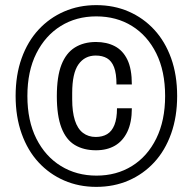

<svg xmlns="http://www.w3.org/2000/svg" viewBox="-20 -718 724 750"><path d="M356 12Q288 12 230.5 -13Q173 -38 130.5 -84Q88 -130 64.5 -196Q41 -262 41 -343Q41 -425 64.5 -490.5Q88 -556 130.5 -602Q173 -648 230.5 -673Q288 -698 356 -698Q425 -698 482.5 -673Q540 -648 582.5 -602Q625 -556 648.5 -490.5Q672 -425 672 -343Q672 -262 648.5 -196Q625 -130 582.5 -84Q540 -38 482.5 -13Q425 12 356 12ZM355 -131Q307 -131 272.5 -151.5Q238 -172 220 -219Q202 -266 202 -342Q202 -419 220 -465Q238 -511 272.5 -532.5Q307 -554 355 -554Q397 -554 428.5 -537.5Q460 -521 477.5 -485Q495 -449 495 -388H435Q435 -431 425.5 -455.5Q416 -480 398 -490.5Q380 -501 354 -501Q311 -501 286.5 -466.5Q262 -432 262 -354V-330Q262 -281 272.5 -248Q283 -215 304 -199Q325 -183 354 -183Q380 -183 398.5 -194Q417 -205 427 -230Q437 -255 437 -295H495Q495 -240 477.5 -203.5Q460 -167 429 -149Q398 -131 355 -131ZM357 -32Q435 -32 495.5 -69.5Q556 -107 590.5 -177Q625 -247 625 -343Q625 -440 590.5 -509.5Q556 -579 495.5 -616.5Q435 -654 356 -654Q278 -654 217.5 -616.5Q157 -579 122 -509.5Q87 -440 87 -343Q87 -246 122 -176.5Q157 -107 218 -69.5Q279 -32 357 -32Z"/></svg>

Font: Archivo SemiCondensed
Style: Italic
Weight: 400
Width: 4
Italic angle: -10°
Designer: Hector Gatti
Foundry: Omnibus-Type
Version: Version 2.001